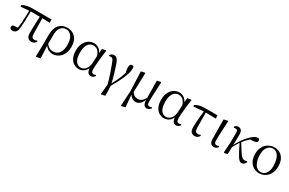

<svg xmlns="http://www.w3.org/2000/svg" viewBox="159 -1894 5222 3464"><g transform="rotate(30 2770.5 -162.0)"><path d="M108 13Q83 13 69 -0.5Q55 -14 55 -34Q55 -49 60.5 -59Q66 -69 77 -77Q102 -80 130 -82Q158 -84 191 -84L167 -57Q180 -131 185.5 -204Q191 -277 193 -346.5Q195 -416 196 -482H226Q226 -420 225 -355Q224 -290 221.5 -226Q219 -162 212 -102Q208 -44 180 -15.5Q152 13 108 13ZM25 -438 18 -468Q62 -494 113.5 -505.5Q165 -517 236 -517H622L625 -449L438 -454H212ZM508 15Q460 15 432.5 -14.5Q405 -44 405 -114Q405 -163 406.5 -223Q408 -283 411 -349Q414 -415 417 -482H468L474 -132Q476 -81 492 -62.5Q508 -44 536 -44Q555 -44 567.5 -48.5Q580 -53 592 -60L601 -42Q587 -15 563.5 0Q540 15 508 15Z M712 200 717 -6 718 -245Q718 -389 781 -460Q844 -531 951 -531Q1018 -531 1070.5 -501Q1123 -471 1153 -412Q1183 -353 1183 -264Q1183 -179 1150.5 -116.5Q1118 -54 1065 -19.5Q1012 15 950 15Q894 15 847.5 -14.5Q801 -44 775 -98H772L786 -113Q812 -74 849 -52Q886 -30 933 -30Q985 -30 1023 -57Q1061 -84 1081.5 -136Q1102 -188 1102 -263Q1102 -339 1081 -391.5Q1060 -444 1024.5 -471Q989 -498 945 -498Q876 -498 834.5 -447Q793 -396 792 -306L791 -94V-85L805 189L722 206Z M1494 14Q1434 14 1386 -17Q1338 -48 1310.5 -107.5Q1283 -167 1283 -251Q1283 -344 1315.5 -406.5Q1348 -469 1398.5 -500Q1449 -531 1505 -531Q1572 -531 1620.5 -489.5Q1669 -448 1689 -358H1696L1674 -313Q1662 -379 1638 -418Q1614 -457 1582.5 -473.5Q1551 -490 1517 -490Q1477 -490 1442.5 -467Q1408 -444 1387 -393Q1366 -342 1366 -258Q1366 -145 1405 -86Q1444 -27 1512 -27Q1544 -27 1576 -46Q1608 -65 1631 -106.5Q1654 -148 1658 -213L1667 -403L1678 -511L1751 -526L1761 -518Q1753 -467 1746.5 -410.5Q1740 -354 1734.5 -300Q1729 -246 1726 -201Q1723 -156 1723 -127Q1723 -77 1736 -58Q1749 -39 1774 -39Q1787 -39 1797 -42.5Q1807 -46 1817 -52L1828 -35Q1816 -13 1794.5 1Q1773 15 1745 15Q1703 15 1681.5 -17Q1660 -49 1655 -128H1668Q1643 -51 1594.5 -18.5Q1546 14 1494 14Z M2068 201 2091 -55 2093 20Q2062 -103 2029.5 -195Q1997 -287 1972 -357Q1955 -405 1942.5 -429Q1930 -453 1917.5 -461Q1905 -469 1886 -469Q1868 -469 1854 -463L1846 -482Q1861 -503 1881.5 -514Q1902 -525 1928 -525Q1952 -525 1971 -514Q1990 -503 2008.5 -471Q2027 -439 2047 -377Q2067 -317 2092 -234.5Q2117 -152 2140 -46L2147 -44L2153 190L2077 207ZM2140 -4 2123 -29Q2151 -83 2174.5 -129Q2198 -175 2216.5 -218Q2235 -261 2250.5 -307.5Q2266 -354 2280 -409L2272 -298Q2263 -350 2258 -379.5Q2253 -409 2250.5 -427.5Q2248 -446 2248 -462Q2248 -497 2261 -514Q2274 -531 2296 -531Q2309 -531 2316.5 -527Q2324 -523 2330 -516Q2333 -505 2333.5 -494Q2334 -483 2334 -470Q2334 -428 2317.5 -373Q2301 -318 2273 -255.5Q2245 -193 2210.5 -128.5Q2176 -64 2140 -4Z M2485 200 2503 -101 2487 -511 2563 -528 2573 -522Q2571 -440 2569 -378.5Q2567 -317 2565.5 -269Q2564 -221 2563 -181Q2562 -141 2562 -102L2549 -83L2572 189L2495 207ZM2910 15Q2870 15 2849 -19Q2828 -53 2826 -125V-128L2821 -511L2897 -528L2905 -522Q2901 -436 2898 -372.5Q2895 -309 2892.5 -263.5Q2890 -218 2889.5 -183.5Q2889 -149 2889 -119Q2889 -70 2902 -54.5Q2915 -39 2940 -39Q2954 -39 2964.5 -43Q2975 -47 2985 -52L2993 -34Q2981 -14 2960 0.5Q2939 15 2910 15ZM2675 15Q2632 15 2593.5 -15Q2555 -45 2538 -97H2535L2555 -137Q2581 -89 2613 -70.5Q2645 -52 2683 -52Q2729 -52 2765.5 -80Q2802 -108 2831 -168L2844 -155H2841Q2817 -75 2775 -30Q2733 15 2675 15Z M3270 14Q3210 14 3162 -17Q3114 -48 3086.5 -107.5Q3059 -167 3059 -251Q3059 -344 3091.5 -406.5Q3124 -469 3174.5 -500Q3225 -531 3281 -531Q3348 -531 3396.5 -489.5Q3445 -448 3465 -358H3472L3450 -313Q3438 -379 3414 -418Q3390 -457 3358.5 -473.5Q3327 -490 3293 -490Q3253 -490 3218.5 -467Q3184 -444 3163 -393Q3142 -342 3142 -258Q3142 -145 3181 -86Q3220 -27 3288 -27Q3320 -27 3352 -46Q3384 -65 3407 -106.5Q3430 -148 3434 -213L3443 -403L3454 -511L3527 -526L3537 -518Q3529 -467 3522.5 -410.5Q3516 -354 3510.5 -300Q3505 -246 3502 -201Q3499 -156 3499 -127Q3499 -77 3512 -58Q3525 -39 3550 -39Q3563 -39 3573 -42.5Q3583 -46 3593 -52L3604 -35Q3592 -13 3570.5 1Q3549 15 3521 15Q3479 15 3457.5 -17Q3436 -49 3431 -128H3444Q3419 -51 3370.5 -18.5Q3322 14 3270 14Z M3626 -437 3620 -465Q3650 -485 3683 -496Q3716 -507 3758 -512Q3800 -517 3855 -517H4081L4084 -450L3849 -455ZM3909 15Q3862 15 3835 -14Q3808 -43 3808 -112Q3808 -170 3812 -232Q3816 -294 3822.5 -355.5Q3829 -417 3835 -475H3874L3877 -137Q3879 -83 3895.5 -65Q3912 -47 3941 -47Q3957 -47 3970.5 -50.5Q3984 -54 3996 -61L4004 -43Q3989 -15 3966 0Q3943 15 3909 15Z M4308 14Q4266 14 4241.5 -14.5Q4217 -43 4217 -112L4213 -508L4293 -525L4302 -519Q4297 -430 4294 -367Q4291 -304 4289 -259Q4287 -214 4286 -180.5Q4285 -147 4285 -118Q4285 -70 4299 -54.5Q4313 -39 4337 -39Q4352 -39 4362.5 -43Q4373 -47 4383 -52L4392 -35Q4383 -17 4360.5 -1.5Q4338 14 4308 14Z M4525 11 4515 3 4528 -192 4531 -402Q4532 -443 4520 -458.5Q4508 -474 4479 -474Q4471 -474 4463 -473Q4455 -472 4447 -470L4440 -488Q4451 -504 4469.5 -515.5Q4488 -527 4513 -527Q4555 -527 4577.5 -498Q4600 -469 4599 -398Q4599 -346 4597 -289.5Q4595 -233 4594 -178L4596 -174Q4595 -130 4593.5 -86.5Q4592 -43 4590 0ZM4584 -129 4569 -155H4576L4583 -171Q4611 -233 4647.5 -290Q4684 -347 4725 -395Q4766 -443 4807 -478Q4842 -508 4870 -518.5Q4898 -529 4923 -531Q4936 -527 4945.5 -518.5Q4955 -510 4955 -490Q4955 -465 4936 -452.5Q4917 -440 4879 -438L4789 -432L4861 -475Q4816 -441 4773 -399.5Q4730 -358 4686 -300L4680 -293Q4662 -266 4648 -243.5Q4634 -221 4619 -194.5Q4604 -168 4584 -129ZM4886 15Q4865 15 4844 0Q4823 -15 4799.5 -50.5Q4776 -86 4744.5 -145.5Q4713 -205 4670 -296L4691 -317Q4739 -239 4771 -188Q4803 -137 4826 -108.5Q4849 -80 4868.5 -68.5Q4888 -57 4910 -57Q4925 -57 4938 -60Q4951 -63 4959 -67L4968 -51Q4954 -19 4932 -2Q4910 15 4886 15Z M5252 15Q5191 15 5137.5 -14Q5084 -43 5050.5 -103.5Q5017 -164 5017 -258Q5017 -326 5038 -377Q5059 -428 5094 -462Q5129 -496 5172.5 -513.5Q5216 -531 5261 -531Q5328 -531 5380.5 -500.5Q5433 -470 5463 -410.5Q5493 -351 5493 -263Q5493 -193 5472.5 -140.5Q5452 -88 5417 -53.5Q5382 -19 5339 -2Q5296 15 5252 15ZM5262 -18Q5311 -18 5344.5 -45Q5378 -72 5395.5 -118Q5413 -164 5413 -221Q5413 -306 5393.5 -368Q5374 -430 5337.5 -464Q5301 -498 5252 -498Q5207 -498 5172.5 -472.5Q5138 -447 5118.5 -401Q5099 -355 5099 -295Q5099 -201 5122 -139Q5145 -77 5182.5 -47.5Q5220 -18 5262 -18Z"/></g></svg>

Font: Noto Serif JP
Style: Regular
Weight: 400
Designer: Ryoko NISHIZUKA  (kana & ideographs); Frank Grießhammer (Latin, Greek & Cyrillic); Wenlong ZHANG  (bopomofo); Sandoll Co
Foundry: Adobe
Version: Version 2.003-H1;hotconv 1.1.1;makeotfexe 2.6.0